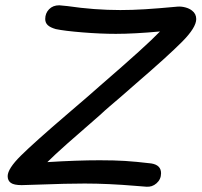

<svg xmlns="http://www.w3.org/2000/svg" viewBox="-20 -722 762 726"><path d="M495 -19Q389 -28 300 -28Q231 -28 127 -24L62 -22Q33 -22 21 -30.5Q9 -39 9 -56Q9 -84 59 -133.5Q109 -183 235 -291Q331 -373 354 -394Q451 -478 504.5 -526.5Q558 -575 585 -603Q487 -594 418 -594Q361 -594 292.5 -599.5Q224 -605 191 -612Q170 -618 160.5 -627Q151 -636 151 -650Q151 -672 165.5 -687Q180 -702 204 -702L235 -699Q337 -684 435 -684Q479 -684 528 -687Q577 -690 652 -697Q666 -698 681 -694Q696 -690 706 -682Q722 -670 722 -650Q722 -618 669 -564.5Q616 -511 493 -405L437 -356Q416 -338 396 -321Q376 -304 358 -287Q284 -223 234.5 -179Q185 -135 159 -109Q271 -116 357 -116Q412 -116 452.5 -113.5Q493 -111 552 -104Q589 -98 589 -67Q589 -44 572 -29Q555 -14 533 -16Z"/></svg>

Font: Mali Medium
Style: Italic
Weight: 500
Italic angle: -10°
Version: Version 1.000; ttfautohint (v1.6)